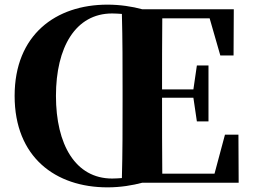

<svg xmlns="http://www.w3.org/2000/svg" viewBox="-20 -787 1088 827"><path d="M221 -374C221 -583 305 -729 463 -729C477 -729 491 -728 505 -727C508 -617 508 -506 508 -395V-351C508 -239 508 -128 505 -20C491 -19 477 -18 463 -18C305 -18 221 -164 221 -374ZM949 -207 904 -39H679C678 -143 678 -249 678 -360V-366H813L828 -264H878V-505H828L813 -402H678C678 -507 678 -609 679 -708H883L929 -548H986L987 -747H593C550 -759 496 -767 443 -767C220 -767 43 -637 43 -374C43 -110 219 20 443 20C500 20 552 11 593 0H1008L1007 -207Z"/></svg>

Font: Noto Serif CJK SC Black
Style: Regular
Weight: 900
Designer: Ryoko NISHIZUKA 西塚涼子 (kana & ideographs); Frank Grießhammer (Latin, Greek & Cyrillic); Wenlong ZHANG 张文龙 (bopomofo); San
Foundry: Adobe
Version: Version 2.001;hotconv 1.1.0;makeotfexe 2.6.0